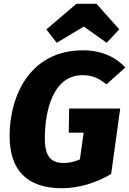

<svg xmlns="http://www.w3.org/2000/svg" viewBox="-20 -980 685 1019"><path d="M281 -753 425 -839 546 -753 613 -824 492 -960H386L226 -824ZM421 -713C137 -713 31 -469 31 -259C31 -79 121 19 309 19C395 19 492 -9 570 -57L618 -404H347L345 -276H424L404 -134C376 -122 349 -115 318 -115C252 -115 218 -148 218 -244C218 -388 259 -581 418 -581C471 -581 504 -565 545 -532L645 -622C597 -674 523 -713 421 -713Z"/></svg>

Font: Fira Sans ExtraBold
Style: Italic
Weight: 800
Italic angle: -8°
Designer: bBox Type GmbH & Carrois Corporate GbR & Edenspiekermann AG
Foundry: bBox Type GmbH & Carrois Corporate GbR & Edenspiekermann AG
Version: Version 4.301;PS 004.301;hotconv 1.0.88;makeotf.lib2.5.64775